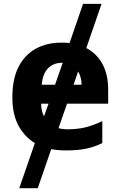

<svg xmlns="http://www.w3.org/2000/svg" viewBox="-20 -780 631 1008"><path d="M303.2 -556.2Q327.6 -556.2 345.2 -554.2L416 -759.8H513.2L433.1 -527.8Q487.8 -499.5 518.1 -443.4Q547.9 -388.7 547.9 -308.1V-235.8H332L287.1 -106.9Q308.6 -101.1 332 -101.1Q385.3 -101.1 428.2 -111.3Q471.7 -122.6 517.1 -144V-28.8Q476.6 -8.8 432.6 0.5Q389.2 9.8 325.2 9.8Q286.1 9.8 249 2.9L178.2 208H81.1L163.1 -28.8Q108.9 -61.5 76.2 -121.6Q44.9 -181.6 44.9 -269Q44.9 -365.2 77.1 -428.7Q109.9 -492.2 168 -524.4Q226.1 -556.2 303.2 -556.2ZM304.2 -450.2Q261.2 -450.2 232.4 -421.9Q204.1 -393.6 199.2 -335H269L309.1 -450.2ZM408.2 -335Q407.7 -376 390.1 -404.8L366.2 -335ZM195.8 -235.8Q196.3 -197.8 210.9 -168.9L234.9 -235.8Z"/></svg>

Font: Droid Sans Thai
Style: Bold
Weight: 700
Designer: Steve Matteson
Foundry: Ascender Corporation
Version: Version 1.00